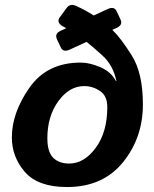

<svg xmlns="http://www.w3.org/2000/svg" viewBox="-20 -752 629 782"><path d="M28.3 -192.4Q28.3 -292.5 99.9 -394.8Q171.4 -497.1 308.6 -497.1Q344.7 -497.1 388.4 -478.5Q432.1 -460 452.1 -421.9H454.1Q440.9 -486.3 397.2 -525.9Q353.5 -565.4 332.5 -581.5L263.7 -549.8Q237.3 -537.6 227.5 -559.1L211.9 -592.3Q201.2 -615.2 228 -627L250 -637.2Q244.6 -640.1 238.8 -643.1Q207.5 -659.7 223.6 -681.6L251.5 -719.7Q265.6 -739.3 291 -727.5Q329.1 -710 361.8 -689L418.9 -715.3Q445.3 -727.5 455.1 -706.1L470.7 -672.9Q481.4 -649.9 454.6 -638.2L437.5 -630.4Q471.7 -597.7 516.8 -525.9Q562 -454.1 562 -326.7Q562 -190.4 480.2 -90.3Q398.4 9.8 252.9 9.8Q134.8 9.8 81.5 -51.5Q28.3 -112.8 28.3 -192.4ZM172.9 -189Q172.9 -133.3 196.5 -109.6Q220.2 -85.9 261.7 -85.9Q322.8 -85.9 369.9 -149.9Q417 -213.9 417 -315.9Q417 -361.8 387.2 -381.6Q357.4 -401.4 323.2 -401.4Q262.2 -401.4 217.5 -339.8Q172.9 -278.3 172.9 -189Z"/></svg>

Font: Istok
Style: Bold Italic
Weight: 700
Italic angle: -13°
Designer: Andrey V. Panov
Foundry: Andrey V. Panov
Version: Version 1.0.3